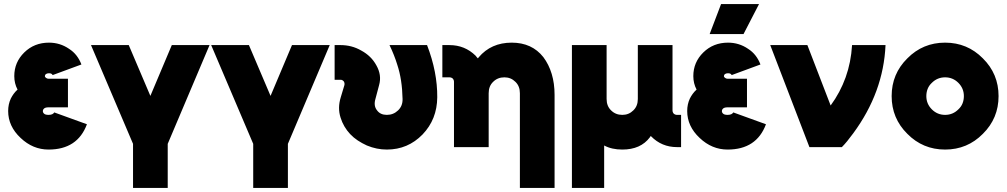

<svg xmlns="http://www.w3.org/2000/svg" viewBox="-20 -721 4934 941"><path d="M313 -335H218Q212 -335 206 -339Q200 -343 200 -348Q200 -354 205 -358Q211 -362 220 -362Q234 -362 238 -353L379 -405Q370 -429 355 -448.5Q340 -468 318 -482Q274 -512 220 -512Q148 -512 99 -464Q50 -416 50 -348Q50 -312 66 -282Q55 -272 47 -261Q39 -250 33 -238Q20 -210 20 -177Q20 -102 81 -45Q141 12 218 12Q360 12 406 -112L246 -170Q239 -158 218 -158Q202 -158 196 -164Q190 -169 190 -177Q190 -183 194 -187Q200 -195 218 -195H313Z M426 -500 632 -16V200H802V-16L1007 -500H822L717 -251L611 -500Z M1015 -500 1221 -16V200H1391V-16L1596 -500H1411L1306 -251L1200 -500Z M1620 -500V-330H1650Q1658 -330 1665 -322Q1670 -314 1668 -304L1650 -244Q1634 -192 1649 -145Q1656 -122 1668 -101.5Q1680 -81 1696 -64Q1713 -46 1733.5 -32.5Q1754 -19 1778 -8Q1802 2 1826.5 7Q1851 12 1876 12Q1979 12 2051 -62Q2122 -136 2123 -244Q2124 -368 2073 -500H1889Q1901 -475 1910.5 -451Q1920 -427 1927 -404Q1939 -368 1945.5 -326Q1952 -284 1953 -236Q1954 -202 1931 -180Q1908 -158 1876 -158Q1844 -158 1828 -180Q1810 -202 1820 -236L1838 -304Q1845 -329 1841.5 -353Q1838 -377 1825 -400Q1812 -424 1793.5 -442Q1775 -460 1751 -473Q1727 -487 1701.5 -493.5Q1676 -500 1650 -500Z M2698 200V-256Q2698 -312 2684 -358.5Q2670 -405 2643 -441Q2587 -512 2488 -512Q2387 -512 2326 -440Q2325 -438 2324 -437Q2323 -436 2322 -435Q2319 -438 2316.5 -441Q2314 -444 2311 -448Q2258 -500 2183 -500H2148V-342H2183Q2192 -342 2199 -336Q2205 -329 2205 -320V0H2265H2355H2375V-264Q2375 -299 2397 -320Q2419 -342 2452 -342Q2484 -342 2506 -320Q2528 -299 2528 -264V200Z M3030 12Q3120 12 3165 -48Q3166 -50 3167 -51.5Q3168 -53 3169 -54Q3170 -54 3170 -53.5Q3170 -53 3171 -53Q3223 0 3298 0H3318V-158H3298Q3289 -158 3282 -164Q3276 -171 3276 -180V-500H3106V-236Q3106 -201 3084 -180Q3062 -158 3030 -158Q2997 -158 2975 -180Q2953 -201 2953 -236V-500H2783V200H2941V-8Q2978 12 3030 12Z M3641 -335H3546Q3540 -335 3534 -339Q3528 -343 3528 -348Q3528 -354 3533 -358Q3539 -362 3548 -362Q3562 -362 3566 -353L3707 -405Q3698 -429 3683 -448.5Q3668 -468 3646 -482Q3602 -512 3548 -512Q3476 -512 3427 -464Q3378 -416 3378 -348Q3378 -312 3394 -282Q3383 -272 3375 -261Q3367 -250 3361 -238Q3348 -210 3348 -177Q3348 -102 3409 -45Q3469 12 3546 12Q3688 12 3734 -112L3574 -170Q3567 -158 3546 -158Q3530 -158 3524 -164Q3518 -169 3518 -177Q3518 -183 3522 -187Q3528 -195 3546 -195H3641ZM3458 -554H3624L3700 -701H3514Z M3755 -500 3947 0H4106Q4118 -12 4132 -29Q4146 -46 4162 -68Q4310 -269 4320 -500H4156Q4151 -416 4124.5 -342Q4098 -268 4051 -204L3937 -500Z M4612 -512Q4503 -512 4427 -435Q4350 -359 4350 -250Q4350 -141 4427 -65Q4503 12 4612 12Q4721 12 4797 -65Q4874 -141 4874 -250Q4874 -359 4797 -435Q4721 -512 4612 -512ZM4612 -342Q4650 -342 4677 -315Q4704 -288 4704 -250Q4704 -231 4697.5 -214.5Q4691 -198 4677 -185Q4650 -158 4612 -158Q4574 -158 4547 -185Q4520 -212 4520 -250Q4520 -269 4526.5 -285.5Q4533 -302 4547 -315Q4574 -342 4612 -342Z"/></svg>

Font: Unageo
Style: Black
Weight: 900
Designer: Richard Sepsi
Foundry: Richard Sepsi
Version: Version 2.000